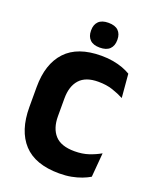

<svg xmlns="http://www.w3.org/2000/svg" viewBox="-154 -920 831 1024"><g transform="rotate(20 261.0 -408.5)"><path d="M308.5 14Q172 14 105.2 -58.2Q38.5 -130.5 38.5 -264.5V-378Q38.5 -509.5 105.5 -581.2Q172.5 -653 307.5 -653Q343.5 -653 374 -647.5Q404.5 -642 429.5 -632.8Q454.5 -623.5 473.5 -612L485 -478Q455.5 -493.5 420.2 -505.2Q385 -517 338.5 -517Q267 -517 232.8 -478.8Q198.5 -440.5 198.5 -371.5V-270.5Q198.5 -202 233.2 -163.5Q268 -125 344.5 -125Q389.5 -125 425 -137Q460.5 -149 490 -166L478.5 -29Q459.5 -17.5 434 -7.8Q408.5 2 377.2 8Q346 14 308.5 14ZM282 -690.5Q245 -690.5 226.5 -709Q208 -727.5 208 -759.5V-762.5Q208 -794.5 226.5 -812.8Q245 -831 282 -831Q320 -831 338.5 -812.8Q357 -794.5 357 -762.5V-759.5Q357 -727.5 338.5 -709Q320 -690.5 282 -690.5Z"/></g></svg>

Font: Anek Latin
Style: Bold
Weight: 700
Designer: Yesha Goshar
Foundry: Ek Type
Version: Version 1.003